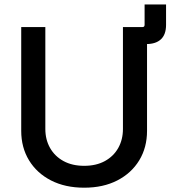

<svg xmlns="http://www.w3.org/2000/svg" viewBox="-20 -852 784 883"><path d="M546.9 -649.4V-727.5H635.3Q645 -727.5 645 -737.8V-831.5H743.7V-737.8Q743.7 -693.4 720.2 -671.4Q696.8 -649.4 652.8 -649.4ZM367.2 11.2Q279.8 11.2 214.6 -22.2Q149.4 -55.7 113.5 -114.7Q77.6 -173.8 77.6 -250V-727.5H188.5V-258.8Q188.5 -210 210.2 -171.6Q231.9 -133.3 272 -111.3Q312 -89.4 367.2 -89.4Q422.4 -89.4 462.4 -111.3Q502.4 -133.3 523.9 -171.6Q545.4 -210 545.4 -258.8V-727.5H656.2V-250Q656.2 -173.8 620.4 -114.7Q584.5 -55.7 519.5 -22.2Q454.6 11.2 367.2 11.2Z"/></svg>

Font: Inter 17pt Medium
Style: Regular
Weight: 500
Version: Version 4.001;git-66647c0bb